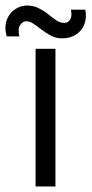

<svg xmlns="http://www.w3.org/2000/svg" viewBox="-49 -676 332 696"><path d="M80 0V-499H152V0ZM21 -544H-25Q-34 -580 -24 -605Q-14 -630 6.5 -643Q27 -656 48 -656Q72 -656 91 -646.5Q110 -637 125.5 -624.5Q141 -612 155 -602.5Q169 -593 184 -593Q198 -593 205.5 -605.5Q213 -618 208 -641H260Q266 -612 257 -588.5Q248 -565 227 -551Q206 -537 176 -537Q154 -537 136 -546.5Q118 -556 102.5 -568Q87 -580 73 -589.5Q59 -599 47 -599Q34 -599 24.5 -586Q15 -573 21 -544Z"/></svg>

Font: Maven Pro
Style: Regular
Weight: 400
Designer: Joe Prince
Foundry: Joe Prince
Version: Version 2.103